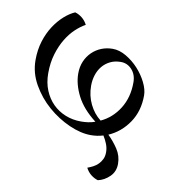

<svg xmlns="http://www.w3.org/2000/svg" viewBox="-86 -804 833 934"><g transform="rotate(10 330.0 -336.5)"><path d="M476 -85Q476 -105 468.5 -124.5Q461 -144 449 -163Q420 -154 388 -154Q338 -154 280.5 -179.5Q223 -205 174 -247.5Q125 -290 92.5 -347Q60 -404 60 -467Q60 -518 73.5 -561Q87 -604 109 -637.5Q131 -671 157.5 -694.5Q184 -718 210 -729Q228 -724 244.5 -711Q261 -698 271 -678Q247 -665 222.5 -642Q198 -619 178 -586Q158 -553 145 -510Q132 -467 132 -415Q132 -368 147.5 -330.5Q163 -293 189.5 -266.5Q216 -240 252 -225.5Q288 -211 330 -211Q348 -211 365 -213.5Q382 -216 399 -222Q334 -272 305 -329Q276 -386 276 -439Q276 -472 287.5 -499Q299 -526 319 -545.5Q339 -565 365 -575.5Q391 -586 421 -586Q454 -586 488 -566Q522 -546 549 -516.5Q576 -487 593 -452.5Q610 -418 610 -389Q610 -311 571 -254Q532 -197 472 -171Q499 -145 521 -112Q543 -79 543 -39Q543 -1 517.5 24Q492 49 460 56Q442 51 425.5 38Q409 25 399 5Q413 0 426.5 -7Q440 -14 451 -25Q462 -36 469 -50.5Q476 -65 476 -85ZM348 -391Q348 -342 368.5 -300Q389 -258 423 -232Q479 -258 513.5 -313Q548 -368 548 -442Q548 -481 525.5 -505.5Q503 -530 471 -530Q441 -530 418 -518.5Q395 -507 379.5 -488Q364 -469 356 -444Q348 -419 348 -391Z"/></g></svg>

Font: Gotu
Style: Regular
Weight: 400
Designer: Sarang Kulkarni & Kailash Malviya
Foundry: Ek Type
Version: Version 2.320;hotconv 1.0.109;makeotfexe 2.5.65596; ttfautoh